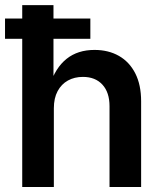

<svg xmlns="http://www.w3.org/2000/svg" viewBox="-24 -748 649 768"><path d="M191.4 -314.9V0H64.9V-727.5H189.9V-406.7H174.8Q197.8 -477.1 242.4 -512.7Q287.1 -548.3 354 -548.3Q409.7 -548.3 451.7 -524.4Q493.7 -500.5 517.1 -454.6Q540.5 -408.7 540.5 -342.8V0H414.1V-323.2Q414.1 -378.4 385.7 -409.4Q357.4 -440.4 307.6 -440.4Q273.9 -440.4 247.8 -426Q221.7 -411.6 206.5 -383.5Q191.4 -355.5 191.4 -314.9ZM-3.9 -592.8V-673.8H337.4V-592.8Z"/></svg>

Font: Inter 17pt SemiBold
Style: Regular
Weight: 600
Version: Version 4.001;git-66647c0bb